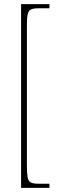

<svg xmlns="http://www.w3.org/2000/svg" viewBox="-20 -780 291 928"><path d="M82 128V-760H219V-740H166Q141 -740 129 -734Q117 -728 113.5 -709.5Q110 -691 110 -652V20Q110 58 113.5 77Q117 96 129 102Q141 108 166 108H219V128Z"/></svg>

Font: Noto Serif Khmer Condensed Thin
Style: Regular
Weight: 250
Width: 3
Designer: Danh Hong and the Monotype Design Team
Foundry: Monotype Imaging Inc.
Version: Version 2.004